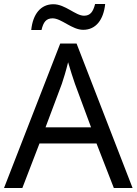

<svg xmlns="http://www.w3.org/2000/svg" viewBox="-20 -933 679 953"><path d="M135 -784H186C195 -823 209 -842 241 -842C285 -842 337 -785 393 -785C456 -785 494 -835 502 -913H452C442 -874 428 -855 397 -855C355 -855 304 -912 245 -912C182 -912 143 -863 135 -784ZM545 0H638L360 -717H279L0 0H91L176 -221H459ZM352 -517 432 -301H206L287 -517C295 -540 308 -583 318 -624C325 -599 346 -533 352 -517Z"/></svg>

Font: Noto Sans Brahmi
Style: Regular
Weight: 400
Designer: Monotype Design Team
Foundry: Monotype Imaging Inc.
Version: Version 2.004